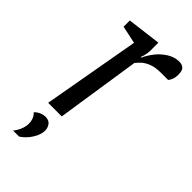

<svg xmlns="http://www.w3.org/2000/svg" viewBox="-223 -567 808 808"><g transform="rotate(45 181.5 -163.0)"><path d="M59 0 136 -434 57 -451V-488L208 -507V-457Q208 -448 205 -434Q202 -420 198 -412H202Q211 -433 229 -456.5Q247 -480 273 -496.5Q299 -513 327 -513Q343 -513 353 -504.5Q363 -496 363 -471Q363 -454 358 -442Q353 -430 348 -425H306Q273 -425 251 -416.5Q229 -408 216.5 -396Q204 -384 197 -375L140 0ZM37 187Q49 173 56.5 154.5Q64 136 64 119Q64 106 59.5 93.5Q55 81 44 71Q56 59 69 54Q82 49 92 49Q114 49 123.5 62.5Q133 76 133 91Q133 116 115.5 143.5Q98 171 73 187Z"/></g></svg>

Font: Faustina
Style: Italic
Weight: 400
Italic angle: -8°
Designer: Alfonso Garcia
Foundry: http://www.omnibus-type.com
Version: Version 1.200